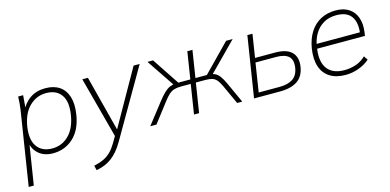

<svg xmlns="http://www.w3.org/2000/svg" viewBox="-69 -903 3101 1526"><g transform="rotate(-15 1481.5 -140.5)"><path d="M17 216 113 -392Q117 -418 119 -445Q121 -472 122 -500H163L152 -369H138Q166 -434 219 -471Q272 -508 346 -508Q416 -508 462 -477Q508 -446 526.5 -386Q545 -326 531 -240Q512 -120 442.5 -56Q373 8 275 8Q205 8 160 -29Q115 -66 104 -131H114L59 216ZM279 -31Q359 -31 415.5 -87.5Q472 -144 489 -250Q506 -356 466.5 -412.5Q427 -469 342 -469Q263 -469 205 -412.5Q147 -356 130 -250Q114 -144 154.5 -87.5Q195 -31 279 -31Z M573 227 564 188Q613 177 646.5 160.5Q680 144 705.5 118Q731 92 754 53L789 -7L787 14L650 -500H696L821 -16H798L1072 -500H1122L801 54Q776 97 750.5 126.5Q725 156 697.5 176Q670 196 639.5 208Q609 220 573 227Z M1075 0 1203 -164Q1237 -208 1261 -231Q1285 -254 1307.5 -264Q1330 -274 1360 -277L1344 -265L1186 -500H1232L1380 -277H1479L1514 -500H1556L1521 -277H1615L1833 -500H1887L1655 -265L1638 -277Q1665 -274 1684 -264Q1703 -254 1720 -231Q1737 -208 1757 -164L1832 0H1790L1717 -159Q1702 -192 1686.5 -210Q1671 -228 1649.5 -235Q1628 -242 1594 -242H1515L1477 0H1435L1473 -242H1393Q1359 -242 1336.5 -235Q1314 -228 1294 -210.5Q1274 -193 1248 -159L1126 0Z M1929 0 2008 -500H2050L2020 -309H2185Q2280 -309 2321.5 -266.5Q2363 -224 2351 -147Q2339 -71 2286.5 -35.5Q2234 0 2142 0ZM1977 -36H2147Q2217 -36 2257.5 -62.5Q2298 -89 2308 -150Q2318 -215 2286 -244Q2254 -273 2184 -273H2014Z M2682 8Q2604 8 2553 -24.5Q2502 -57 2482 -118Q2462 -179 2475 -264Q2488 -342 2523 -396.5Q2558 -451 2612 -479.5Q2666 -508 2735 -508Q2801 -508 2844 -479.5Q2887 -451 2905 -399.5Q2923 -348 2913 -279L2909 -252H2500L2506 -290H2893L2876 -277Q2889 -369 2853 -419.5Q2817 -470 2731 -470Q2669 -470 2624 -443Q2579 -416 2552 -369.5Q2525 -323 2517 -263L2515 -248Q2501 -143 2544.5 -87Q2588 -31 2683 -31Q2730 -31 2776 -46Q2822 -61 2859 -97L2881 -64Q2842 -30 2789.5 -11Q2737 8 2682 8Z"/></g></svg>

Font: Mulish ExtraLight
Style: Italic
Weight: 200
Italic angle: -9°
Designer: Vernon Adams
Foundry: Vernon Adams
Version: Version 3.603